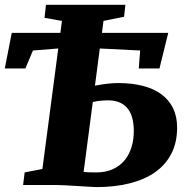

<svg xmlns="http://www.w3.org/2000/svg" viewBox="-47 -763 784 792"><path d="M48.3 0 54.7 -51.8 127.9 -65.9 193.4 -563 88.9 -554.7 57.6 -480.5H-27.3L1.5 -627.4H202.1L208.5 -676.8L136.7 -689.5L142.6 -743.2H470.2L464.8 -693.8L379.9 -676.8L373.5 -627.4H647L610.8 -480.5H525.4L531.2 -554.7L364.7 -563L344.7 -409.7Q365.2 -413.6 390.6 -417Q416 -420.4 439.9 -420.4Q497.6 -420.4 542.7 -408.7Q587.9 -397 619.1 -373.8Q650.4 -350.6 667 -316.4Q683.6 -282.2 683.6 -236.8Q683.6 -175.3 659.9 -129.2Q636.2 -83 592.5 -52.5Q548.8 -22 487.3 -6.6Q425.8 8.8 350.6 8.8Q341.8 8.8 320.6 7.3Q299.3 5.9 273.9 4.4Q248.5 2.9 224.1 1.5Q199.7 0 184.6 0ZM335.9 -343.3 297.9 -53.7Q307.6 -52.7 320.3 -52.2Q333 -51.8 350.6 -51.8Q388.2 -51.8 417 -64.5Q445.8 -77.1 465.3 -99.9Q484.9 -122.6 494.9 -154.1Q504.9 -185.5 504.9 -222.7Q504.9 -250 499.3 -273.2Q493.7 -296.4 481.2 -313.2Q468.8 -330.1 448.2 -339.6Q427.7 -349.1 398.4 -349.1Q391.1 -349.1 383.1 -348.6Q375 -348.1 366.9 -347.4Q358.9 -346.7 352.1 -345.5Q345.2 -344.2 340.3 -342.8Z"/></svg>

Font: Merriweather UltraBold
Style: Italic
Weight: 900
Italic angle: -7°
Designer: Eben Sorkin ( eben@eyebytes.com )
Foundry: Eben Sorkin ( eben@eyebytes.com )
Version: Version 1.52; ttfautohint (v1.4.1)